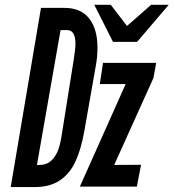

<svg xmlns="http://www.w3.org/2000/svg" viewBox="-20 -758 706 780"><path d="M146.5 -726H241.5Q308.5 -726 342.2 -683Q376 -640 376 -564.5Q376 -526.5 369 -489.5L322.5 -225Q309.5 -152 287 -102.8Q264.5 -53.5 224 -25.8Q183.5 2 120.5 2H23.5ZM229 -199 279.5 -515.5Q286.5 -558.5 286.5 -581.5Q286.5 -607.5 278 -622Q269.5 -636.5 248.5 -636L226 -635.5L130 -87.5L144 -88Q177.5 -89 199 -117Q220.5 -145 229 -199ZM490.5 -416.5H385.5L398.5 -502.5H614.5L603.5 -441.5L444 -88L553 -88.5L536 0H304.5ZM363 -738.5H430L496 -652.5L594 -738.5H665.5L537 -588H439Z"/></svg>

Font: JuliaMono Medium
Style: Italic
Weight: 500
Italic angle: -9°
Monospace: yes
Designer: cormullion
Foundry: corm
Version: Version 0.054; ttfautohint (v1.8.4)